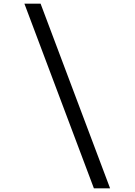

<svg xmlns="http://www.w3.org/2000/svg" viewBox="-20 -848 740 1055"><path d="M114 -828 496 187H585L203 -828Z"/></svg>

Font: Kawkab Mono Light
Style: Bold
Weight: 400
Monospace: yes
Designer: Abdullah Arif
Foundry: Abdullah Arif
Version: Version 1.000;PS 000.500;hotconv 1.0.88;makeotf.lib2.5.64775